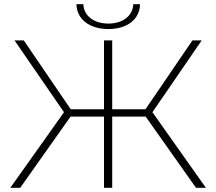

<svg xmlns="http://www.w3.org/2000/svg" viewBox="-20 -892 1027 912"><path d="M93 -700H49L284 -359L29 0H76L315 -338H474V0H513V-338H672L911 0H958L704 -359L938 -700H894L671 -373H513V-700H474V-373H316ZM495 -754C581 -754 644 -798 645 -872H613C611 -816 562 -780 495 -780C427 -780 378 -816 376 -872H343C345 -798 408 -754 495 -754Z"/></svg>

Font: Montserrat-Alt1 ExtLt
Style: Regular
Weight: 200
Designer: Differentunic
Foundry: Differentunic
Version: Version 7.222